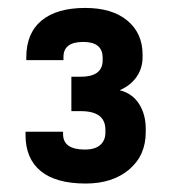

<svg xmlns="http://www.w3.org/2000/svg" viewBox="-20 -876 424 474"><path d="M43 -543V-550.8H135.7V-544.9Q135.7 -506.8 189.5 -506.8Q214.8 -506.8 227.5 -518.1Q240.2 -529.3 240.2 -548.8V-555.7Q240.2 -601.6 179.7 -601.6H156.2V-686.5H178.7Q232.4 -686.5 233.4 -725.6V-733.4Q233.4 -772.5 185.5 -772.5Q136.7 -772.5 136.7 -735.4V-727.5H44.9V-734.4Q44.9 -793.9 82.5 -825.2Q120.1 -856.4 190.4 -856.4Q256.8 -856.4 294.4 -825.2Q332 -793.9 332 -741.2V-734.4Q332 -708 317.4 -686.5Q302.7 -665 275.4 -653.3Q306.6 -645.5 323.2 -619.6Q339.8 -593.8 339.8 -557.6V-549.8Q339.8 -492.2 298.8 -457.5Q257.8 -422.9 191.4 -422.9Q118.2 -422.9 80.6 -453.6Q43 -484.4 43 -543Z"/></svg>

Font: Altinn-DIN Exp
Style: DINExp-Bold
Weight: 700
Width: 7
Designer: Charles Nix
Foundry: Altinn
Version: Version 2.00